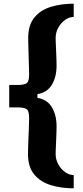

<svg xmlns="http://www.w3.org/2000/svg" viewBox="-20 -820 450 1042"><path d="M380 202Q312.5 202 256.2 184.8Q200 167.5 166 127Q132 86.5 132 16Q132 5 132.5 -15.2Q133 -35.5 134 -60Q135 -84.5 136 -108.5Q137 -132.5 137.5 -151.5Q138 -170.5 138 -180Q138 -220.5 122.8 -228.8Q107.5 -237 79 -237H30V-359H79Q107.5 -359 122.8 -367.2Q138 -375.5 138 -416Q138 -425.5 137.5 -444.8Q137 -464 136.2 -488.2Q135.5 -512.5 134.8 -537.2Q134 -562 133.5 -582.5Q133 -603 133 -614Q133 -684.5 166.8 -725.2Q200.5 -766 256.5 -783Q312.5 -800 380 -800V-728Q355.5 -728 333 -711.8Q310.5 -695.5 296.2 -669.5Q282 -643.5 282 -614Q282 -605.5 282.5 -592Q283 -578.5 283.8 -561.8Q284.5 -545 285.2 -527.5Q286 -510 286.5 -493.2Q287 -476.5 287 -463Q287 -403 261.8 -360.5Q236.5 -318 183 -309V-289Q236.5 -280 261.8 -237.5Q287 -195 287 -135Q287 -121.5 286.5 -104.8Q286 -88 285.2 -70.5Q284.5 -53 283.8 -36.2Q283 -19.5 282.5 -6Q282 7.5 282 16Q282 45.5 296.2 71.5Q310.5 97.5 333 113.8Q355.5 130 380 130Z"/></svg>

Font: Big Shoulders Stencil Text Thin Black
Style: Regular
Weight: 900
Version: Version 2.001